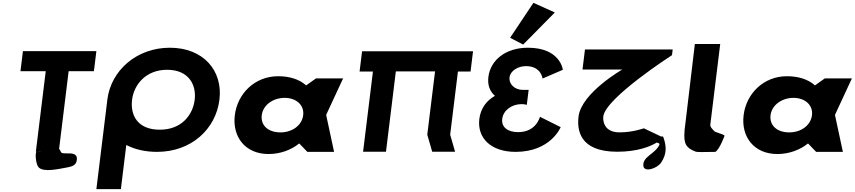

<svg xmlns="http://www.w3.org/2000/svg" viewBox="-20 -1060 5966 1340"><path d="M122.8 -562.9H299.2L230.3 -1.9L234.3 -1.8C224.1 9.2 229.5 87 249.7 108C285.1 144.6 389.9 119 451.5 108C482.3 102 508.7 93.7 515.1 63C532.4 -21 414.5 28.7 404.5 0C401.3 -9.2 397.3 -16 392.5 -20.9L459 -562.9H635.4L652.6 -703.1H140ZM269.5 -1.1C261 -0.1 252.3 -0.1 243.7 -1.6Z M901.7 -363.9C914.5 -468.5 997.3 -573 1146.4 -573C1296.6 -573 1351.6 -468.5 1338.8 -363.9C1326 -259.4 1249.4 -154.8 1095.1 -154.8C936.7 -154.8 888.9 -259.4 901.7 -363.9ZM729 -363.9C728.5 -359.8 728.1 -355.7 727.7 -351.7L652.6 260H823.6L861.4 -48.1C920.5 -17.5 993.2 -0.1 1076.1 -0.1C1315.4 -0.1 1486.2 -159.1 1511.4 -363.9C1536.5 -568.8 1397.8 -726.9 1165.3 -726.9C934.2 -726.9 754.2 -568.8 729 -363.9Z M1618.8 -256C1600.4 -106 1690.5 15 1854.6 15C1939.3 15 2015.7 -16 2066.9 -58H2069.3L2125.1 0H2311.6L2256.3 -258L2374.6 -513H2185.6L2116.7 -464C2070.9 -505 2004.8 -528 1921.3 -528C1757.2 -528 1637.2 -406 1618.8 -256ZM1806.8 -256C1815.5 -327 1885.8 -377 1966.9 -377C2046.7 -377 2104.7 -327 2096 -256C2087.4 -186 2020.8 -136 1937.3 -136C1850.2 -136 1798.2 -186 1806.8 -256Z M2742.7 -561.9H3016.3L2962 -120L2996.4 -0.9H3156.2L3121.8 -120L3176 -561H3264.1L3281.4 -702H3193.3L3193.3 -702.1H3033.5H2759.9H2600.1L2600.1 -702H2507L2489.6 -561H2582.8L2514 -0.9H2673.8Z M3540 -796.2 3631.3 -749.1 3852.3 -973 3702.8 -1040.2ZM3766.6 -511.8C3766.6 -511.8 3757.7 -598.5 3650.7 -598.5C3596.2 -598.5 3541.9 -566.2 3536.3 -521.2C3530.1 -470.2 3575.9 -432.8 3627.3 -432.8H3669.5L3656.6 -328.2C3656.6 -328.2 3640.8 -333.3 3620.2 -333.3C3552.3 -333.3 3492.6 -290.8 3485.2 -230.5C3477.9 -171 3525.2 -137.8 3596.2 -137.8C3723.8 -137.8 3748.2 -244.9 3748.2 -244.9L3893.1 -172.7C3893.1 -172.7 3824.3 -0.1 3578.3 -0.1C3406.8 -0.1 3308.9 -96.2 3325.4 -230.5C3334.5 -304.4 3375.9 -358 3434.4 -391.1C3399.8 -420.9 3381.4 -465.1 3388.5 -522.9C3403.1 -641.9 3510.5 -726.9 3664.4 -726.9C3891.4 -726.9 3908.3 -573 3908.3 -573Z M4304.3 -136.2C4191.2 -136.2 4187.4 -222 4190.5 -247.5C4206.4 -376.7 4669.9 -675 4669.9 -675L4674.8 -715H4062.6L4045.4 -574.8H4323.1C4323.1 -574.8 4038.1 -411.5 4017.9 -247.5C4007.1 -159.1 4019.1 -1 4287.7 -1C4425.7 -1 4518.1 -36.5 4563 -65C4574.6 -62.6 4585.7 -58.6 4582.5 -51C4555.5 14 4461.6 32 4470.3 99C4476.8 145 4566 116 4594 75C4634.4 15 4632.1 -40 4609.8 -102C4607.2 -109 4601.7 -109.6 4594.9 -106.7L4473.5 -164.6C4473.5 -164.6 4396.9 -136.2 4304.3 -136.2Z M4829.5 -753H5006.5L4937.5 -191C4935.4 -173 4950 -161.8 4964.7 -145C4972.8 -135.7 5030.1 -124 5036.9 -113C5036.9 -113 5004.4 -21.3 4973.1 0C4889 0 4849.5 4.3 4831.4 -3C4767 -28.9 4750.1 -57.6 4757.7 -148L4757.2 -148L4759.5 -166.5C4760.5 -176.7 4761.9 -187.5 4763.4 -199L4763.6 -200Z M5169.8 -256C5151.4 -106 5241.5 15 5405.6 15C5490.3 15 5566.7 -16 5617.9 -58H5620.3L5676.1 0H5862.6L5807.3 -258L5925.6 -513H5736.6L5667.7 -464C5621.9 -505 5555.8 -528 5472.3 -528C5308.2 -528 5188.2 -406 5169.8 -256ZM5357.8 -256C5366.5 -327 5436.8 -377 5517.9 -377C5597.7 -377 5655.7 -327 5647 -256C5638.4 -186 5571.8 -136 5488.3 -136C5401.2 -136 5349.2 -186 5357.8 -256Z"/></svg>

Font: Hussar
Style: BdSuprExtOblOne
Weight: 700
Foundry: Cannot Into Space Fonts
Version: Version 2.00